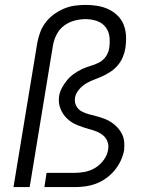

<svg xmlns="http://www.w3.org/2000/svg" viewBox="-20 -763 640 783"><path d="M35 0 132 -588Q136 -610 144 -631.5Q152 -653 166.5 -672Q181 -691 200.5 -705Q220 -719 241.5 -728Q263 -737 285.5 -740Q308 -743 330 -743Q354 -743 378 -739Q402 -735 423 -725Q444 -715 460.5 -698.5Q477 -682 485 -660.5Q493 -639 494 -614.5Q495 -590 491 -565Q488 -547 480.5 -529.5Q473 -512 461 -497.5Q449 -483 433 -472Q417 -461 399.5 -453Q382 -445 364.5 -438.5Q347 -432 331 -422.5Q315 -413 302 -397.5Q289 -382 286 -365Q283 -347 290.5 -332Q298 -317 312.5 -309Q327 -301 343 -297Q359 -293 375.5 -288.5Q392 -284 407.5 -278Q423 -272 436 -263Q449 -254 460 -242Q471 -230 478 -215.5Q485 -201 486.5 -184Q488 -167 486 -150Q482 -128 472 -107Q462 -86 447 -68Q432 -50 412.5 -36Q393 -22 371.5 -14Q350 -6 328 -3Q306 0 285 0H161L170 -58H284Q306 -58 328 -62.5Q350 -67 370 -79.5Q390 -92 404 -112Q418 -132 421 -153Q424 -170 418.5 -185Q413 -200 401.5 -210Q390 -220 375.5 -226Q361 -232 346 -236H345Q320 -243 296 -252.5Q272 -262 254 -279Q236 -296 226.5 -320Q217 -344 221 -371Q224 -389 233 -405.5Q242 -422 254 -436.5Q266 -451 281.5 -462Q297 -473 314 -481Q331 -489 348.5 -494Q366 -499 383 -507.5Q400 -516 411 -531.5Q422 -547 425 -565Q429 -589 426.5 -612Q424 -635 410.5 -652.5Q397 -670 375 -677.5Q353 -685 329 -685Q307 -685 284 -679Q261 -673 241.5 -658.5Q222 -644 211 -622.5Q200 -601 196 -578L101 0Z"/></svg>

Font: Iosevka Aile Light
Style: Italic
Weight: 300
Italic angle: -9°
Designer: Belleve Invis
Foundry: Belleve Invis
Version: Version 31.1.0; ttfautohint (v1.8.4)